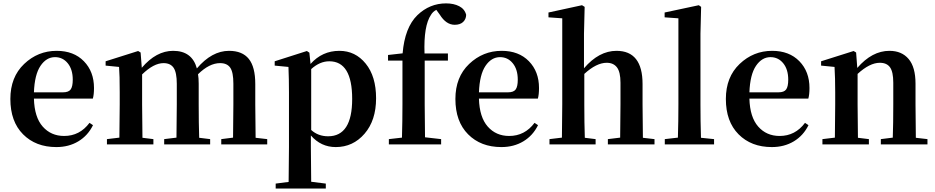

<svg xmlns="http://www.w3.org/2000/svg" viewBox="-20 -850 5505 1130"><path d="M179.7 -306.6H350.6Q383.8 -306.6 396 -323.7Q408.2 -340.8 408.2 -380.9Q408.2 -441.4 378.9 -477.5Q349.6 -513.7 303.7 -513.7Q252.9 -513.7 218.3 -462.4Q183.6 -411.1 179.7 -306.6ZM526.4 -269.5H179.7Q182.6 -160.2 231.4 -105Q280.3 -49.8 357.4 -49.8Q449.2 -49.8 506.8 -127L527.3 -113.3Q497.1 -51.8 440.9 -18.1Q384.8 15.6 311.5 15.6Q190.4 15.6 115.7 -59.6Q41 -134.8 41 -267.6Q41 -396.5 122.1 -473.6Q203.1 -550.8 313.5 -550.8Q414.1 -550.8 473.6 -489.7Q533.2 -428.7 533.2 -332Q533.2 -293 526.4 -269.5Z M1484.4 -39.1 1552.7 -31.2V0H1282.2V-31.2L1351.6 -40Q1353.5 -153.3 1353.5 -235.4V-357.4Q1353.5 -424.8 1335 -451.7Q1316.4 -478.5 1275.4 -478.5Q1211.9 -478.5 1145.5 -413.1Q1149.4 -390.6 1149.4 -357.4V-235.4Q1149.4 -124 1152.3 -39.1L1216.8 -31.2V0H946.3V-31.2L1018.6 -40Q1020.5 -153.3 1020.5 -235.4V-356.4Q1020.5 -422.9 1002 -450.7Q983.4 -478.5 942.4 -478.5Q884.8 -478.5 816.4 -412.1V-235.4Q816.4 -152.3 818.4 -39.1L882.8 -31.2V0H609.4V-31.2L682.6 -40Q684.6 -153.3 684.6 -235.4V-306.6Q684.6 -409.2 680.7 -456.1L601.6 -463.9V-489.3L793 -549.8L807.6 -541L814.5 -451.2Q899.4 -550.8 999 -550.8Q1110.4 -550.8 1138.7 -447.3Q1226.6 -550.8 1328.1 -550.8Q1406.2 -550.8 1444.3 -503.4Q1482.4 -456.1 1482.4 -355.5V-235.4Q1482.4 -152.3 1484.4 -39.1Z M1811.5 -443.4V-85Q1852.5 -47.9 1911.1 -47.9Q2052.7 -47.9 2052.7 -267.6Q2052.7 -489.3 1918 -489.3Q1862.3 -489.3 1811.5 -443.4ZM1800.8 -540 1807.6 -473.6Q1876 -550.8 1977.5 -550.8Q2071.3 -550.8 2132.3 -475.6Q2193.4 -400.4 2193.4 -271.5Q2193.4 -141.6 2125.5 -63Q2057.6 15.6 1956.1 15.6Q1869.1 15.6 1809.6 -52.7V15.6Q1809.6 75.2 1811.5 219.7L1897.5 230.5V259.8H1602.5V230.5L1678.7 220.7Q1680.7 76.2 1680.7 15.6V-305.7Q1680.7 -384.8 1677.7 -456.1L1596.7 -463.9V-489.3L1786.1 -549.8Z M2263.7 -526.4 2349.6 -536.1Q2362.3 -688.5 2436.5 -760.7Q2508.8 -830.1 2605.5 -830.1Q2650.4 -830.1 2682.6 -813.5Q2714.8 -796.9 2723.6 -762.7Q2722.7 -736.3 2705.1 -720.2Q2687.5 -704.1 2656.2 -704.1Q2605.5 -704.1 2568.4 -763.7L2547.9 -792Q2527.3 -781.2 2516.6 -762.7Q2472.7 -698.2 2478.5 -535.2H2616.2V-493.2H2479.5V-235.4Q2479.5 -170.9 2481.4 -42L2576.2 -31.2V0H2268.6V-31.2L2345.7 -40Q2348.6 -136.7 2348.6 -235.4V-493.2H2263.7Z M2798.8 -306.6H2969.7Q3002.9 -306.6 3015.1 -323.7Q3027.3 -340.8 3027.3 -380.9Q3027.3 -441.4 2998 -477.5Q2968.8 -513.7 2922.9 -513.7Q2872.1 -513.7 2837.4 -462.4Q2802.7 -411.1 2798.8 -306.6ZM3145.5 -269.5H2798.8Q2801.8 -160.2 2850.6 -105Q2899.4 -49.8 2976.6 -49.8Q3068.4 -49.8 3126 -127L3146.5 -113.3Q3116.2 -51.8 3060.1 -18.1Q3003.9 15.6 2930.7 15.6Q2809.6 15.6 2734.9 -59.6Q2660.2 -134.8 2660.2 -267.6Q2660.2 -396.5 2741.2 -473.6Q2822.3 -550.8 2932.6 -550.8Q3033.2 -550.8 3092.8 -489.7Q3152.3 -428.7 3152.3 -332Q3152.3 -293 3145.5 -269.5Z M3763.7 -39.1 3832 -31.2V0H3557.6V-31.2L3629.9 -40Q3631.8 -151.4 3631.8 -235.4V-363.3Q3631.8 -425.8 3611.3 -453.1Q3590.8 -480.5 3550.8 -480.5Q3490.2 -480.5 3418.9 -415V-235.4Q3418.9 -124 3421.9 -39.1L3485.4 -31.2V0H3213.9V-31.2L3287.1 -40Q3289.1 -153.3 3289.1 -235.4V-742.2L3208 -748V-776.4L3405.3 -819.3L3420.9 -809.6L3417 -651.4V-448.2Q3504.9 -550.8 3608.4 -550.8Q3761.7 -550.8 3761.7 -355.5V-235.4Q3761.7 -152.3 3763.7 -39.1Z M4105.5 -39.1 4182.6 -31.2V0H3892.6V-31.2L3969.7 -40Q3972.7 -134.8 3972.7 -235.4V-742.2L3891.6 -748V-776.4L4092.8 -819.3L4106.4 -809.6L4102.5 -651.4V-235.4Q4102.5 -135.7 4105.5 -39.1Z M4390.6 -306.6H4561.5Q4594.7 -306.6 4606.9 -323.7Q4619.1 -340.8 4619.1 -380.9Q4619.1 -441.4 4589.8 -477.5Q4560.5 -513.7 4514.6 -513.7Q4463.9 -513.7 4429.2 -462.4Q4394.5 -411.1 4390.6 -306.6ZM4737.3 -269.5H4390.6Q4393.6 -160.2 4442.4 -105Q4491.2 -49.8 4568.4 -49.8Q4660.2 -49.8 4717.8 -127L4738.3 -113.3Q4708 -51.8 4651.9 -18.1Q4595.7 15.6 4522.5 15.6Q4401.4 15.6 4326.7 -59.6Q4252 -134.8 4252 -267.6Q4252 -396.5 4333 -473.6Q4414.1 -550.8 4524.4 -550.8Q4625 -550.8 4684.6 -489.7Q4744.1 -428.7 4744.1 -332Q4744.1 -293 4737.3 -269.5Z M5370.1 -39.1 5438.5 -31.2V0H5164.1V-31.2L5234.4 -40Q5237.3 -123 5237.3 -235.4V-363.3Q5237.3 -426.8 5218.3 -453.6Q5199.2 -480.5 5158.2 -480.5Q5098.6 -480.5 5027.3 -415V-235.4Q5027.3 -152.3 5029.3 -39.1L5093.8 -31.2V0H4820.3V-31.2L4893.6 -40Q4895.5 -153.3 4895.5 -235.4V-306.6Q4895.5 -392.6 4891.6 -456.1L4812.5 -463.9V-489.3L5003.9 -549.8L5018.6 -541L5025.4 -450.2Q5112.3 -550.8 5214.8 -550.8Q5287.1 -550.8 5327.6 -502.9Q5368.2 -455.1 5368.2 -357.4V-235.4Q5368.2 -152.3 5370.1 -39.1Z"/></svg>

Font: GenYoMin TW TTF Bold
Style: Regular
Weight: 700
Version: Version 1.300